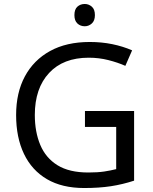

<svg xmlns="http://www.w3.org/2000/svg" viewBox="-20 -935 768 965"><path d="M407 -377H654V-27Q596 -8 537 1Q478 10 403 10Q292 10 216 -34.5Q140 -79 100.5 -161.5Q61 -244 61 -357Q61 -469 105 -551Q149 -633 231.5 -678.5Q314 -724 431 -724Q491 -724 544.5 -713Q598 -702 644 -682L610 -604Q572 -621 524.5 -633Q477 -645 426 -645Q298 -645 226.5 -568Q155 -491 155 -357Q155 -272 182.5 -206.5Q210 -141 269 -104.5Q328 -68 424 -68Q471 -68 504 -73Q537 -78 564 -85V-297H407ZM406 -915Q426 -915 441.5 -901.5Q457 -888 457 -859Q457 -831 441.5 -817Q426 -803 406 -803Q384 -803 369 -817Q354 -831 354 -859Q354 -888 369 -901.5Q384 -915 406 -915Z"/></svg>

Font: Noto Sans Ogham
Style: Regular
Weight: 400
Designer: Monotype Design Team
Foundry: Monotype Imaging Inc.
Version: Version 2.001; ttfautohint (v1.8.4.7-5d5b)